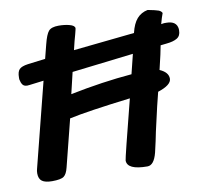

<svg xmlns="http://www.w3.org/2000/svg" viewBox="-77 -753 925 860"><g transform="rotate(-10 385.5 -323.0)"><path d="M174 -595Q185 -639 197.5 -653.5Q210 -668 243 -668Q270 -668 292.5 -662Q315 -656 316 -644Q316 -641 310 -618Q302 -591 292 -548L570 -577Q580 -619 599 -640.5Q618 -662 648 -668Q685 -661 696.5 -656.5Q708 -652 712 -643Q705 -625 697 -595L710 -597H721Q767 -597 771 -560V-553Q771 -529 754 -518.5Q737 -508 705 -505L678 -502Q673 -472 654 -394Q693 -377 693 -348Q693 -319 631 -299Q620 -259 590 -125Q583 -88 570 -33Q556 22 526 22Q434 22 434 -21Q434 -30 501 -292Q304 -268 222 -250L168 -36Q161 -7 147.5 3Q134 13 94 13Q63 13 48.5 2.5Q34 -8 34 -33Q34 -44 37 -54L134 -437L70 -429Q66 -428 59 -428Q44 -428 37.5 -437Q31 -446 28 -462V-470Q28 -496 38.5 -507Q49 -518 78 -522L158 -532ZM527 -397 549 -486 269 -453 246 -356Q394 -386 527 -397Z"/></g></svg>

Font: Sriracha
Style: Regular
Weight: 400
Designer: Suppakit Chalermlarp
Version: Version 1.002g